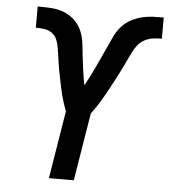

<svg xmlns="http://www.w3.org/2000/svg" viewBox="-53 -782 729 830"><g transform="rotate(5 312.0 -367.5)"><path d="M190 0 238 -294Q232 -310 226.5 -326.5Q221 -343 216.5 -360Q212 -377 208.5 -394.5Q205 -412 201.5 -429Q198 -446 194.5 -463.5Q191 -481 188.5 -498.5Q186 -516 183.5 -534Q181 -552 178 -569.5Q175 -587 167.5 -603Q160 -619 145.5 -628.5Q131 -638 113 -640.5Q95 -643 77 -643V-735H78Q108 -735 138 -733Q168 -731 194.5 -720Q221 -709 241 -688.5Q261 -668 271 -642Q281 -616 284 -586.5Q287 -557 290.5 -528Q294 -499 298 -470Q302 -441 308 -413Q320 -435 331 -457Q342 -479 352.5 -501.5Q363 -524 373.5 -546.5Q384 -569 394 -591.5Q404 -614 415 -636.5Q426 -659 443 -678Q460 -697 482.5 -709Q505 -721 528.5 -727Q552 -733 576 -734Q600 -735 624 -735V-643Q605 -643 586 -640.5Q567 -638 549.5 -629Q532 -620 519.5 -604Q507 -588 498.5 -570Q490 -552 481.5 -534.5Q473 -517 464.5 -499.5Q456 -482 447 -464.5Q438 -447 428.5 -429.5Q419 -412 409.5 -394.5Q400 -377 390 -360Q380 -343 369 -326.5Q358 -310 346 -294L298 0Z"/></g></svg>

Font: Iosevka Curly SmBdEx
Style: Italic
Weight: 600
Width: 7
Italic angle: -9°
Monospace: yes
Designer: Belleve Invis
Foundry: Belleve Invis
Version: Version 11.1.0; ttfautohint (v1.8.3)